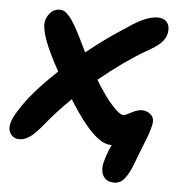

<svg xmlns="http://www.w3.org/2000/svg" viewBox="-65 -540 706 762"><g transform="rotate(5 288.5 -159.0)"><path d="M26.9 36.1Q6.3 36.1 -6.1 20.3Q-18.6 4.4 -14.2 -19Q-9.3 -43.9 11.2 -75.2Q54.7 -147.9 158.2 -245.1Q78.1 -387.2 87.9 -439Q92.3 -459.5 106.7 -474.9Q121.1 -490.2 144 -490.2Q150.4 -490.2 157 -487.8Q163.6 -485.4 170.2 -479.2Q176.8 -473.1 182.4 -467Q188 -460.9 195.1 -449.7Q202.1 -438.5 207 -430.4Q211.9 -422.4 219.7 -407.2Q227.5 -392.1 231.9 -383.3Q236.3 -374.5 244.9 -356.7Q253.4 -338.9 257.8 -330.1Q336.9 -394 416 -443.8Q486.8 -493.2 533.2 -493.2Q558.1 -493.2 570.6 -477.3Q583 -461.4 578.1 -434.1Q573.7 -413.1 556.2 -395.5Q538.6 -377.9 499 -356Q414.6 -307.1 315.9 -226.1Q353.5 -164.1 384.5 -129.6Q415.5 -95.2 431.2 -95.2Q436.5 -95.2 461.2 -108.2Q485.8 -121.1 502 -121.1Q522.9 -121.1 538.3 -107.4Q553.7 -93.8 548.8 -68.8Q544.9 -48.8 536.4 -25.1Q527.8 -1.5 513.9 32.7Q500 66.9 491.2 91.8Q476.1 131.8 459 153.3Q441.9 174.8 418 174.8Q387.7 174.8 375 154.8Q362.3 134.8 367.2 106Q376.5 64.9 395 26.9H390.1Q324.7 26.9 221.2 -140.1Q161.6 -82 122.1 -32.2Q90.3 6.8 69.1 21.5Q47.9 36.1 26.9 36.1Z"/></g></svg>

Font: Shantell Sans Bouncy
Style: Italic
Weight: 600
Italic angle: -11.31°
Designer: Stephen Nixon, Anya Danilova, Shantell Martin
Foundry: Arrow Type
Version: Version 1.006;[9816181b4]